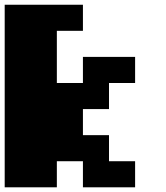

<svg xmlns="http://www.w3.org/2000/svg" viewBox="-20 -798 707 818"><path d="M444.4 -111.1H555.6V0H333.3V-111.1H222.2V0H0V-777.8H333.3V-666.7H222.2V-444.4H333.3V-555.6H555.6V-444.4H444.4V-333.3H333.3V-222.2H444.4Z"/></svg>

Font: Pixeloid Sans
Style: Bold
Weight: 700
Monospace: yes
Designer: GGBot
Version: 0.3